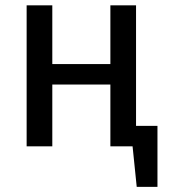

<svg xmlns="http://www.w3.org/2000/svg" viewBox="-20 -561 655 736"><path d="M403.1 0V-236.9H180.5V0H82.1V-540.5H180.5V-315.4H403.1V-540.5H501.5V-78.5H583.6V155.4H504.1L488.2 0Z"/></svg>

Font: Fira Code Retina
Style: Regular
Weight: 450
Monospace: yes
Designer: Carrois Corporate, Edenspiekermann AG, Nikita Prokopov
Foundry: Carrois Corporate, Edenspiekermann AG, Nikita Prokopov
Version: Version 6.002